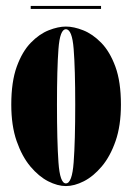

<svg xmlns="http://www.w3.org/2000/svg" viewBox="-20 -616 445 647"><path d="M202 11Q174 11 142.2 -5.2Q110.5 -21.5 82.2 -55.2Q54 -89 36 -140.8Q18 -192.5 18 -263.5Q18 -340.5 36.5 -391.5Q55 -442.5 83.8 -472Q112.5 -501.5 144.2 -514Q176 -526.5 202 -526.5Q228.5 -526.5 260.2 -514Q292 -501.5 321 -472Q350 -442.5 368.8 -391.5Q387.5 -340.5 387.5 -263.5Q387.5 -192.5 369.5 -140.8Q351.5 -89 323 -55.2Q294.5 -21.5 262.5 -5.2Q230.5 11 202 11ZM202 2Q223 2 228.2 -69Q233.5 -140 233.5 -263.5Q233.5 -384.5 228.2 -451Q223 -517.5 202 -517.5Q182 -517.5 177 -451Q172 -384.5 172 -263.5Q172 -140 177 -69Q182 2 202 2ZM83.5 -586V-596H320.5V-586Z"/></svg>

Font: Imbue 100pt Black
Style: Regular
Weight: 900
Designer: Tyler Finck
Foundry: Etcetera Type Company
Version: Version 1.102; ttfautohint (v1.8.3)